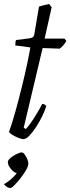

<svg xmlns="http://www.w3.org/2000/svg" viewBox="-28 -692 350 955"><path d="M88 0Q79 0 63 -6.5Q47 -13 33 -21.5Q19 -30 17 -36Q33 -81 49.5 -140.5Q66 -200 81 -261Q96 -322 107 -374Q118 -426 123 -456L48 -466Q48 -475 49 -482.5Q50 -490 52 -493L117 -501Q128 -503 134.5 -506.5Q141 -510 143 -524L166 -659Q177 -663 191 -666.5Q205 -670 216 -672L229 -656L194 -500H293L302 -488Q288 -464 269 -450L184 -453L90 -57L100 -50Q109 -58 124.5 -80Q140 -102 155.5 -128Q171 -154 182 -175Q196 -175 202 -164Q196 -143 182.5 -115Q169 -87 152 -61Q135 -35 118.5 -17.5Q102 0 88 0ZM24 243Q14 243 5 237Q-4 231 -8 224Q7 216 25.5 200.5Q44 185 55 169Q41 166 26 148Q11 130 11 114Q11 105 24.5 93.5Q38 82 55 74Q72 66 80 66Q87 66 94.5 76Q102 86 107.5 99Q113 112 113 121Q113 134 101.5 154Q90 174 74 194.5Q58 215 44 229Q30 243 24 243Z"/></svg>

Font: Texturina 72pt 72pt ExtraLight
Style: Italic
Weight: 200
Italic angle: -11°
Designer: Guillermo Torres Carreño
Foundry: Omnibus-Type
Version: Version 1.002; ttfautohint (v1.8.3)